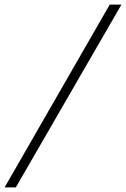

<svg xmlns="http://www.w3.org/2000/svg" viewBox="-96 -763 550 838"><path d="M-76 55 383 -743H434L-27 55Z"/></svg>

Font: Saira ExtraLight
Style: Italic
Weight: 200
Italic angle: -12°
Designer: Hector Gatti with collaboration of the Omnibus-Type team
Foundry: Omnibus-Type
Version: Version 1.100; ttfautohint (v1.8.3)